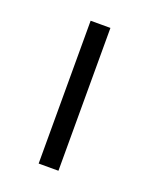

<svg xmlns="http://www.w3.org/2000/svg" viewBox="-81 -406 353 454"><g transform="rotate(20 95.0 -179.5)"><path d="M120.1 -359.4Q120.1 -240.2 120.1 0Q103.5 0 70.3 0Q70.3 -102.5 70.3 -308.6Q70.3 -326.2 70.3 -359.4Q83 -359.4 94.7 -359.4Q107.4 -359.4 120.1 -359.4Z"/></g></svg>

Font: Tsing
Style: Bold
Weight: 400
Designer: iepn
Foundry: Jiangxue academy
Version: Version 1.0